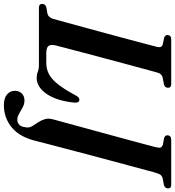

<svg xmlns="http://www.w3.org/2000/svg" viewBox="19 -765 926 1016"><g transform="rotate(90 482.0 -257.0)"><path d="M316.5 0H15Q-5.5 0 -5.5 -18Q-5.5 -33 11.5 -39L45.5 -45Q67 -50 74.5 -77.5Q80.5 -98 92 -141Q103.5 -184 118.8 -239.2Q134 -294.5 150 -354Q166 -413.5 180.8 -468.2Q195.5 -523 206.5 -565Q217.5 -607 222.5 -626.5Q228 -650 208.5 -655.5L173.5 -662.5Q159.5 -668 159.5 -679.5Q159.5 -700 182.5 -700H419.5Q438.5 -700 438.5 -683Q438.5 -667.5 422 -662L384 -654.5Q374 -652 367.5 -645.2Q361 -638.5 357 -623.5Q350.5 -600 338.8 -556.5Q327 -513 312.2 -458Q297.5 -403 282 -345Q266.5 -287 252.5 -234.2Q238.5 -181.5 228.2 -142.2Q218 -103 214 -86.5Q208.5 -60 218.2 -49.5Q228 -39 254.5 -39H307.5Q339.5 -39 366.2 -53Q393 -67 419.2 -100Q445.5 -133 476.5 -190Q483 -203.5 489 -208.8Q495 -214 501.5 -214Q519 -214 517 -187.5Q507.5 -93.5 471 -40.8Q434.5 12 385.5 12Q368 12 354.2 6Q340.5 0 316.5 0ZM886 -610.5Q883.5 -600.5 874 -565.8Q864.5 -531 850.8 -479.8Q837 -428.5 821 -368.8Q805 -309 789 -248.5Q773 -188 759 -134.8Q745 -81.5 735 -43.2Q725 -5 721.5 9.5Q701 99.5 649.8 142.5Q598.5 185.5 530.5 185.5Q492.5 185.5 473.2 168.2Q454 151 454.5 126.5Q454.5 105.5 468.2 91Q482 76.5 506 76.5Q524.5 76.5 542 86Q559.5 95.5 576 105Q592.5 114.5 608 114.5Q624.5 114.5 635.8 102.2Q647 90 648.5 60.5Q649 47.5 640.2 33.5Q631.5 19.5 621 3.8Q610.5 -12 604.8 -30.8Q599 -49.5 605 -72.5Q609.5 -89 621 -131.2Q632.5 -173.5 648.2 -231Q664 -288.5 680.8 -350.5Q697.5 -412.5 712.8 -468.2Q728 -524 738.5 -563.5Q749 -603 752 -615Q757.5 -636 754.5 -644Q751.5 -652 739 -656L704 -662.5Q689.5 -668 690 -679.5Q690 -700 714 -700H951Q962.5 -700 966.8 -695.2Q971 -690.5 971 -682.5Q970.5 -667.5 954 -661.5L916 -654.5Q905 -651 899 -643Q893 -635 886 -610.5Z"/></g></svg>

Font: Fraunces 144pt S050 SemiBold
Style: Italic
Weight: 600
Italic angle: -16°
Version: Version 1.000; ttfautohint (v1.8.3)